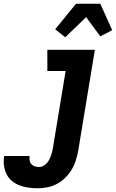

<svg xmlns="http://www.w3.org/2000/svg" viewBox="-97 -787 622 1030"><path d="M104 223Q79 223 54.5 219.5Q30 216 8 207.5Q-14 199 -32.5 184Q-51 169 -61.5 148Q-72 127 -75.5 102.5Q-79 78 -75 53V50H62V51Q60 63 62 74.5Q64 86 71.5 94Q79 102 90.5 105.5Q102 109 113 109Q124 109 134.5 103.5Q145 98 153 89.5Q161 81 166.5 70.5Q172 60 176 49.5Q180 39 182.5 28Q185 17 187 6L255 -406H157V-520H412L322 25Q317 50 309 75.5Q301 101 286.5 124.5Q272 148 251.5 168Q231 188 206.5 200.5Q182 213 156 218Q130 223 104 223ZM253 -587 199 -630 311 -767H441L505 -625L441 -592L365 -695Z"/></svg>

Font: Iosevka Heavy
Style: Italic
Weight: 900
Italic angle: -9°
Monospace: yes
Designer: Belleve Invis
Foundry: Belleve Invis
Version: Version 32.5.0; ttfautohint (v1.8.4)